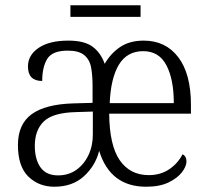

<svg xmlns="http://www.w3.org/2000/svg" viewBox="-20 -698 792 728"><path d="M186 10Q127 10 87.5 -28.5Q48 -67 48 -148Q48 -227 100 -265Q152 -303 259 -306L331 -308V-372Q331 -412 325.5 -442Q320 -472 299.5 -489Q279 -506 237 -506Q178 -506 159 -474.5Q140 -443 140 -391Q86 -391 86 -446Q86 -489 126.5 -516.5Q167 -544 239 -544Q300 -544 331 -521Q362 -498 377 -456Q400 -496 436 -520Q472 -544 525 -544Q608 -544 656 -481Q704 -418 704 -300V-267H394Q395 -147 434 -90.5Q473 -34 544 -34Q589 -34 622 -56.5Q655 -79 672 -113Q687 -106 687 -86Q687 -67 669.5 -44.5Q652 -22 618.5 -6Q585 10 534 10Q398 10 356 -126Q342 -70 298.5 -30Q255 10 186 10ZM639 -307Q639 -397 611 -450.5Q583 -504 523 -504Q462 -504 431 -453Q400 -402 396 -307ZM200 -33Q240 -33 269.5 -54Q299 -75 315.5 -110Q332 -145 332 -188V-275L269 -273Q181 -271 146.5 -238Q112 -205 112 -145Q112 -94 133.5 -63.5Q155 -33 200 -33ZM247 -634V-678H513V-634Z"/></svg>

Font: Noto Serif SemiCondensed Light
Style: Regular
Weight: 300
Width: 4
Designer: Monotype Design Team
Foundry: Monotype Imaging Inc.
Version: Version 2.013